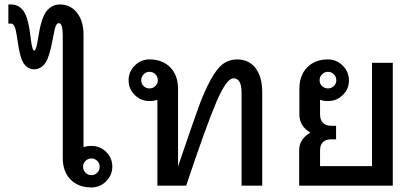

<svg xmlns="http://www.w3.org/2000/svg" viewBox="-20 -825 1846 853"><path d="M351.1 -170.9Q366.2 -176.8 386.2 -176.8Q424.3 -176.8 451.7 -149.9Q479 -123 479 -85Q479 -46.9 451.4 -19.5Q423.8 7.8 386.2 7.8Q328.1 7.8 293.5 -27.3Q258.8 -62.5 258.8 -123V-668Q258.8 -722.2 241.2 -722.2Q233.9 -722.2 228.5 -711.2Q223.1 -700.2 214.8 -654.3Q199.7 -569.3 179.9 -543.2Q160.2 -517.1 131.8 -517.1Q105 -517.1 86.9 -541Q68.8 -564.9 57.6 -646.5Q50.8 -695.8 44.4 -708Q38.1 -720.2 28.8 -720.2H17.1V-805.2H29.8Q63.5 -805.2 85 -775.4Q106.4 -745.6 116.7 -653.8Q123 -600.1 131.8 -600.1Q141.1 -600.1 148.9 -653.3Q162.6 -745.1 186.5 -775.1Q210.4 -805.2 246.1 -805.2Q293 -805.2 322 -768.6Q351.1 -731.9 351.1 -669.9ZM386.2 -46.9Q401.4 -46.9 412.1 -57.9Q422.9 -68.8 422.9 -85Q422.9 -99.6 411.9 -110.4Q400.9 -121.1 386.2 -121.1Q371.1 -121.1 360.1 -110.4Q349.1 -99.6 349.1 -85Q349.1 -68.8 359.9 -57.9Q370.6 -46.9 386.2 -46.9Z M1145 0H1053.2V-414.1Q1053.2 -477.1 1017.1 -477.1Q986.3 -477.1 941.2 -371.6Q896 -266.1 807.1 0H679.2V-381.8Q664.1 -376 644 -376Q606 -376 578.6 -403.1Q551.3 -430.2 551.3 -467.8Q551.3 -506.3 578.6 -533.7Q606 -561 644 -561Q702.1 -561 736.6 -525.6Q771 -490.2 771 -430.2V-85.9Q841.8 -293.5 865.2 -357.2Q888.7 -420.9 916.3 -471.2Q943.8 -521.5 971.2 -541.3Q998.5 -561 1034.2 -561Q1085.9 -561 1115.5 -522.2Q1145 -483.4 1145 -416ZM644 -432.1Q659.2 -432.1 670.2 -442.6Q681.2 -453.1 681.2 -467.8Q681.2 -483.9 670.4 -494.9Q659.7 -505.9 644 -505.9Q628.9 -505.9 618.2 -494.9Q607.4 -483.9 607.4 -467.8Q607.4 -453.1 618.2 -442.6Q628.9 -432.1 644 -432.1Z M1725.1 0H1309.1V-157.2Q1309.1 -207 1358.9 -235.8Q1310.1 -264.6 1310.1 -315.9V-430.2Q1310.1 -490.2 1344.7 -525.6Q1379.4 -561 1437 -561Q1475.1 -561 1502.7 -533.4Q1530.3 -505.9 1530.3 -467.8Q1530.3 -429.7 1502.9 -402.8Q1475.6 -376 1437 -376Q1417 -376 1401.9 -381.8V-317.9Q1401.9 -266.1 1454.1 -266.1H1473.1V-206.1H1454.1Q1401.9 -206.1 1401.9 -157.2V-86.9H1632.8V-545.9H1725.1ZM1437 -432.1Q1452.1 -432.1 1463.1 -442.6Q1474.1 -453.1 1474.1 -467.8Q1474.1 -484.4 1463.1 -495.1Q1452.1 -505.9 1437 -505.9Q1421.9 -505.9 1410.9 -494.9Q1399.9 -483.9 1399.9 -467.8Q1399.9 -453.1 1410.9 -442.6Q1421.9 -432.1 1437 -432.1Z"/></svg>

Font: IranNastaliq
Style: Regular
Weight: 400
Designer: Hossein Zahedi
Version: Version 1.5